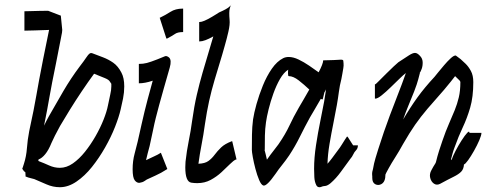

<svg xmlns="http://www.w3.org/2000/svg" viewBox="-20 -754 2060 802"><path d="M484 -297Q477 -266 460.5 -224Q444 -182 419 -138Q394 -94 364 -56.5Q334 -19 299.5 4.5Q265 28 230 28Q201 28 174 16Q147 4 123 -6Q117 -8 107.5 -10Q98 -12 89 -16H87L86 -33H87Q86 -34 84 -36Q82 -38 80 -39L73 -49Q74 -52 76 -57.5Q78 -63 80 -70Q90 -101 92.5 -135.5Q95 -170 102 -206Q113 -257 120 -292Q127 -327 132 -356.5Q137 -386 143.5 -420.5Q150 -455 160 -506L185 -629Q156 -628 127 -627Q98 -626 84 -626H82V-707H84Q89 -707 106 -707.5Q123 -708 144 -708.5Q165 -709 181 -709L233 -689H234L240 -629L239 -618Q239 -618 233.5 -589.5Q228 -561 214 -490Q204 -443 198 -410.5Q192 -378 187 -351Q182 -324 177 -295.5Q172 -267 164 -229Q173 -248 184 -268Q214 -321 245 -374Q276 -427 312 -475Q332 -501 340.5 -514Q349 -527 354.5 -530.5Q360 -534 367 -531Q388 -523 410.5 -514.5Q433 -506 453 -492Q473 -478 487 -451Q499 -429 499 -393Q499 -368 494 -342.5Q489 -317 484 -297ZM144 -80Q163 -73 185 -63Q207 -53 230 -53Q258 -53 284.5 -71.5Q311 -90 335 -120Q359 -150 379 -185Q399 -220 412.5 -254Q426 -288 431 -314Q436 -340 440.5 -359Q445 -378 445 -393V-404Q443 -406 439 -413Q435 -421 417.5 -428Q400 -435 373 -446Q348 -412 321.5 -372.5Q295 -333 271.5 -295Q248 -257 231 -228Q218 -204 209.5 -187.5Q201 -171 195 -157Q183 -127 169 -110Q155 -93 141 -88Q141 -85 140 -82Z M745 -718V-620H743Q722 -620 710.5 -612Q699 -604 678 -593H675L647 -680H648Q671 -691 692 -704.5Q713 -718 743 -718ZM686 -514Q698 -503 689 -471.5Q680 -440 664 -384Q652 -342 644.5 -314Q637 -286 631 -262.5Q625 -239 619.5 -211.5Q614 -184 605 -144Q601 -129 597 -114Q593 -99 590 -85Q608 -94 624 -101Q640 -108 652 -116L679 -48Q651 -30 629 -20.5Q607 -11 593 -4Q593 -4 584 2Q575 8 563.5 9.5Q552 11 543 -0.5Q534 -12 534 -47Q534 -82 542.5 -113Q551 -144 555 -162Q565 -206 571.5 -235.5Q578 -265 584 -289Q590 -313 597 -340Q604 -367 615 -406Q616 -409 616.5 -411.5Q617 -414 618 -417Q586 -406 560 -406V-487Q578 -487 593.5 -491Q609 -495 637 -506Q662 -516 669 -519Q676 -522 686 -514Z M950 -164 968 -88H966Q956 -84 940.5 -68.5Q925 -53 905 -34.5Q885 -16 860 -2.5Q835 11 804 11Q797 11 791.5 10.5Q786 10 779 9Q754 5 754 -55Q754 -61 754.5 -68Q755 -75 755 -79Q760 -124 768.5 -166Q777 -208 782 -246Q791 -310 802 -357.5Q813 -405 826 -450Q839 -495 855 -548Q865 -581 871 -602Q834 -581 814 -581H812V-662H814Q829 -662 866 -684Q877 -690 884 -695Q891 -700 895 -702Q927 -716 937 -725Q947 -734 945.5 -734Q944 -734 940 -719.5Q936 -705 939 -671Q941 -652 934 -621.5Q927 -591 919 -563.5Q911 -536 908 -525Q890 -466 876.5 -420.5Q863 -375 853.5 -332Q844 -289 836 -235Q830 -191 822 -150Q814 -109 809 -71V-70Q836 -71 850.5 -81.5Q865 -92 876.5 -107.5Q888 -123 903.5 -138Q919 -153 948 -164ZM809 -36V-28Q809 -32 809 -36Z M1453 -147Q1453 -147 1453 -147ZM1086 -128H1085Q1087 -122 1089.5 -110.5Q1092 -99 1095 -87Q1111 -110 1123.5 -125.5Q1136 -141 1143 -151Q1172 -193 1189 -229.5Q1206 -266 1228 -304Q1237 -319 1248.5 -339Q1260 -359 1272 -380Q1251 -400 1228 -418Q1205 -436 1186 -436Q1183 -436 1183 -448.5Q1183 -461 1184 -463Q1165 -451 1149.5 -424Q1134 -397 1122 -363.5Q1110 -330 1102 -297.5Q1094 -265 1091 -243Q1087 -215 1086.5 -187.5Q1086 -160 1086 -128ZM1452 -148Q1452 -148 1452 -148ZM1453 -148Q1453 -148 1453 -148ZM1453 -148Q1453 -148 1453 -148ZM1453 -148Q1453 -148 1453 -148ZM1453 -148V-147Q1453 -148 1453 -148ZM1097 -55H1098ZM1432 -183 1455 -147H1475Q1475 -134 1467 -126Q1460 -119 1455.5 -109Q1451 -99 1443 -90Q1424 -64 1404 -36.5Q1384 -9 1361 11Q1349 21 1340 22.5Q1331 24 1329 24Q1308 34 1301 19Q1294 5 1293 -14Q1292 -33 1292 -49Q1292 -95 1300 -147.5Q1308 -200 1318 -248.5Q1328 -297 1334 -330Q1336 -343 1338 -355.5Q1340 -368 1342 -381Q1339 -374 1335 -368L1328 -339H1325Q1323 -340 1320 -341Q1307 -318 1295 -298Q1283 -278 1275 -264Q1253 -224 1233 -183.5Q1213 -143 1188 -105Q1173 -83 1158 -64.5Q1143 -46 1131 -28Q1094 25 1080 21Q1071 18 1062.5 -2Q1054 -22 1047 -48.5Q1040 -75 1036 -97.5Q1032 -120 1032 -128Q1032 -159 1032.5 -191.5Q1033 -224 1037 -255Q1041 -282 1051.5 -319.5Q1062 -357 1078 -396.5Q1094 -436 1115.5 -467Q1137 -498 1163 -511Q1173 -516 1186 -516Q1205 -516 1227 -505.5Q1249 -495 1271 -480Q1293 -465 1311 -452Q1320 -469 1325 -482Q1330 -495 1330 -502H1332Q1383 -503 1398.5 -504.5Q1414 -506 1414 -500Q1414 -499 1415 -489.5Q1416 -480 1414 -469Q1412 -458 1410 -445.5Q1408 -433 1406 -424Q1399 -397 1395.5 -370Q1392 -343 1387 -315Q1381 -281 1372.5 -239Q1364 -197 1356.5 -153Q1349 -109 1348 -70Q1357 -80 1367.5 -94Q1378 -108 1400 -138Q1401 -139 1407.5 -149.5Q1414 -160 1421 -171Q1428 -182 1429 -183Z M1589 -11Q1586 8 1573 15Q1560 22 1547.5 15.5Q1535 9 1535 -11Q1535 -14 1535 -16V-17Q1535 -17 1534.5 -23Q1534 -29 1535 -36Q1537 -43 1538 -48Q1542 -72 1548.5 -93.5Q1555 -115 1560 -131Q1583 -204 1608.5 -272Q1634 -340 1658 -401Q1661 -409 1665.5 -421.5Q1670 -434 1675 -448H1674Q1666 -442 1649 -425.5Q1632 -409 1612 -389.5Q1592 -370 1574.5 -356Q1557 -342 1548 -342H1546V-402H1548Q1549 -402 1562 -415Q1575 -428 1592.5 -445.5Q1610 -463 1625 -477Q1640 -491 1644 -494Q1673 -513 1688.5 -523Q1704 -533 1713.5 -533Q1723 -533 1734 -521Q1745 -510 1745.5 -494.5Q1746 -479 1741.5 -466.5Q1737 -454 1733 -449H1734Q1730 -433 1727 -422.5Q1724 -412 1720.5 -401Q1717 -390 1710 -372Q1698 -342 1686 -313Q1674 -284 1664 -255Q1694 -306 1724 -347.5Q1754 -389 1795 -433Q1799 -438 1810 -451.5Q1821 -465 1835 -481.5Q1849 -498 1862 -510Q1875 -522 1882 -522H1884L1904 -507Q1912 -500 1924.5 -488Q1937 -476 1947 -457.5Q1957 -439 1957 -411Q1957 -349 1944 -304.5Q1931 -260 1913 -222Q1895 -184 1879 -139Q1874 -126 1870.5 -113.5Q1867 -101 1864 -89Q1865 -88 1866 -85Q1871 -101 1883 -124Q1895 -147 1908.5 -168Q1922 -189 1931.5 -199Q1941 -209 1941 -199H1991Q1991 -189 1982 -168Q1973 -147 1960 -124Q1947 -101 1935.5 -85Q1924 -69 1918 -67Q1917 -48 1906.5 -37Q1896 -26 1874.5 -15.5Q1853 -5 1818 14Q1804 21 1792.5 13Q1781 5 1777 -11Q1773 -27 1782 -43Q1791 -60 1795.5 -66.5Q1800 -73 1801 -77Q1807 -102 1814 -124Q1821 -146 1828 -166Q1842 -207 1855.5 -237.5Q1869 -268 1879.5 -294Q1890 -320 1896.5 -347.5Q1903 -375 1903 -411Q1903 -415 1898.5 -419Q1894 -423 1881 -436Q1875 -428 1863 -413Q1851 -398 1835 -379Q1794 -333 1765.5 -299.5Q1737 -266 1714 -233Q1691 -200 1664 -153Q1647 -122 1631 -97Q1615 -72 1604 -52Q1597 -39 1594 -33.5Q1591 -28 1590 -25Q1589 -18 1589 -11Z"/></svg>

Font: Syne
Style: Italic
Weight: 400
Italic angle: -9°
Designer: Lucas Descroix
Foundry: Bonjour Monde
Version: Version 2.000; ttfautohint (v1.8.3)